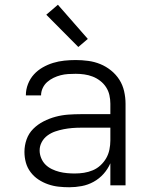

<svg xmlns="http://www.w3.org/2000/svg" viewBox="-20 -781 640 809"><path d="M272 8Q249 8 226.5 5.5Q204 3 182.5 -4.5Q161 -12 142 -24.5Q123 -37 109 -55.5Q95 -74 89 -96Q83 -118 83 -141Q83 -168 92 -193.5Q101 -219 120 -238Q139 -257 163.5 -269.5Q188 -282 214 -289Q240 -296 267 -298Q294 -300 321 -300H445V-344Q445 -362 441 -380Q437 -398 427 -413.5Q417 -429 402 -440.5Q387 -452 370 -458.5Q353 -465 335 -467.5Q317 -470 299 -470Q283 -470 267 -469Q251 -468 235.5 -464Q220 -460 205.5 -453Q191 -446 179 -435.5Q167 -425 160 -410Q153 -395 153 -379H89V-380Q89 -404 98 -427Q107 -450 123 -467.5Q139 -485 160 -497Q181 -509 204 -516Q227 -523 251 -525.5Q275 -528 299 -528Q325 -528 351.5 -524.5Q378 -521 402.5 -511Q427 -501 448 -484Q469 -467 483 -445Q497 -423 503 -396.5Q509 -370 509 -344V0H445V-93Q434 -68 416 -48Q398 -28 374.5 -15Q351 -2 324.5 3Q298 8 272 8ZM295 -50Q315 -50 334 -53Q353 -56 371 -63.5Q389 -71 403.5 -84.5Q418 -98 427.5 -114.5Q437 -131 441 -150.5Q445 -170 445 -189V-243H321Q302 -243 284 -241.5Q266 -240 248 -236.5Q230 -233 212.5 -227Q195 -221 180 -210Q165 -199 156 -182.5Q147 -166 147 -147Q147 -131 153.5 -115Q160 -99 171.5 -87.5Q183 -76 198.5 -68.5Q214 -61 230 -57Q246 -53 262.5 -51.5Q279 -50 295 -50ZM310 -583 175 -719 224 -761 350 -617Z"/></svg>

Font: Iosevka Light Extended
Style: Regular
Weight: 300
Width: 7
Monospace: yes
Designer: Belleve Invis
Foundry: Belleve Invis
Version: Version 32.5.0; ttfautohint (v1.8.4)